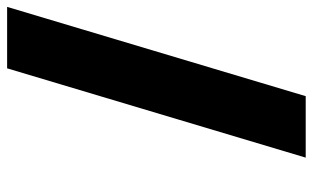

<svg xmlns="http://www.w3.org/2000/svg" viewBox="-194 -706 900 553"><g transform="rotate(-90 256.5 -430.0)"><path d="M78.5 0H255.5L512.7 -860H335.7Z"/></g></svg>

Font: Hussar
Style: BdSuprExtOblThree
Weight: 700
Foundry: Cannot Into Space Fonts
Version: Version 2.00